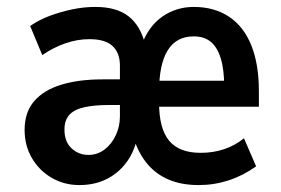

<svg xmlns="http://www.w3.org/2000/svg" viewBox="-20 -524 810 554"><path d="M209 10Q165 10 129 -11Q93 -32 72 -68Q51 -104 51 -149Q51 -200 78.5 -232Q106 -264 156.5 -279.5Q207 -295 276 -295H344V-221H292Q252 -221 223 -214.5Q194 -208 180 -192.5Q166 -177 166 -150Q166 -115 186.5 -96Q207 -77 235 -77Q261 -77 281.5 -92.5Q302 -108 314 -133.5Q326 -159 326 -188V-335Q326 -371 305 -391Q284 -411 238 -411Q203 -411 168.5 -399Q134 -387 102 -365L67 -449Q93 -467 124 -478.5Q155 -490 188.5 -497Q222 -504 255 -504Q317 -504 351.5 -476.5Q386 -449 399 -395H389Q409 -449 449 -476.5Q489 -504 539 -504Q598 -504 640.5 -476Q683 -448 705 -393.5Q727 -339 727 -261V-216H419V-291H642L627 -272Q627 -323 617 -355.5Q607 -388 588 -403.5Q569 -419 539 -419Q489 -419 464 -379Q439 -339 439 -259V-227Q439 -153 468 -118Q497 -83 559 -83Q595 -83 626.5 -93.5Q658 -104 684 -125L719 -44Q681 -17 639.5 -3.5Q598 10 553 10Q505 10 468.5 -5Q432 -20 406.5 -49.5Q381 -79 367 -122H375Q366 -83 343 -53Q320 -23 286 -6.5Q252 10 209 10Z"/></svg>

Font: Nunito Sans 10pt Condensed
Style: Bold
Weight: 700
Width: 3
Designer: Vernon Adams
Foundry: Vernon Adams
Version: Version 3.101;gftools[0.9.27]